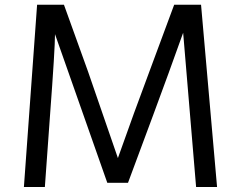

<svg xmlns="http://www.w3.org/2000/svg" viewBox="-20 -751 998 796"><path d="M79.1 24.4 133.8 -731.4H245.1L344.7 -455.1L468.8 -95.7Q536.1 -286.1 599.6 -455.1L702.1 -731.4H813.5L879.9 24.4H793L739.3 -615.2Q678.7 -445.3 615.2 -274.4L510.7 6.8H424.8L208 -609.4Q208 -548.8 187.5 -274.4L166 24.4Z"/></svg>

Font: GenEi M Gothic v2 Regular
Style: Regular
Weight: 400
Version: Version 2.0